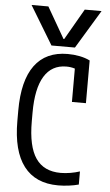

<svg xmlns="http://www.w3.org/2000/svg" viewBox="-65 -1042 629 1093"><g transform="rotate(5 250.0 -495.0)"><path d="M70 -1000H166L268 -823H272L374 -1000H470L337 -780H203ZM310 10Q180 10 113.5 -77Q47 -164 47 -335V-395Q47 -566 111 -653Q175 -740 300 -740Q335 -740 368 -733.5Q401 -727 427 -714V-470H347V-702L387 -640Q349 -668 298 -668Q215 -668 172 -598Q129 -528 129 -390V-340Q129 -197 175.5 -129.5Q222 -62 318 -62Q345 -62 374 -67Q403 -72 427 -80V-5Q402 2 370.5 6Q339 10 310 10Z"/></g></svg>

Font: M PLUS 1 Code
Style: Regular
Weight: 400
Designer: Coji Morishita
Foundry: UNDERFOREST DESIGN
Version: Version 1.005